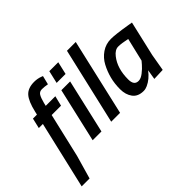

<svg xmlns="http://www.w3.org/2000/svg" viewBox="-162 -1086 1669 1669"><g transform="rotate(-45 672.5 -251.5)"><path d="M379 -719Q420 -719 456 -705L469 -700L449 -619Q412 -626 382 -626Q352 -626 337.5 -603Q323 -580 310 -529L303 -500H421L398 -407H283L188 0L126 216H29L174 -406H124L146 -500H195L202 -530Q226 -634 264.5 -676.5Q303 -719 379 -719Z M380 0 495 -500H603L488 0ZM511 -574 538 -691H648L621 -574Z M608 0 772 -708H880L717 0Z M997 11Q928 11 895 -33.5Q862 -78 862 -145.5Q862 -213 877.5 -273Q893 -333 922 -387.5Q951 -442 1001.5 -476.5Q1052 -511 1115 -511Q1171 -511 1303 -489L1345 -482L1270 -158L1243 -2L1136 2Q1147 -70 1151 -89Q1104 -27 1044 0Q1020 11 997 11ZM1221 -404Q1153 -419 1113 -419Q1073 -419 1038 -374Q972 -291 972 -156Q972 -119 985.5 -100.5Q999 -82 1027.5 -82Q1056 -82 1090 -108.5Q1124 -135 1147 -162L1170 -189Z"/></g></svg>

Font: Titillium Web SemiBold
Style: Italic
Weight: 600
Italic angle: -13°
Version: Version 1.002;PS 57.000;hotconv 1.0.70;makeotf.lib2.5.55311